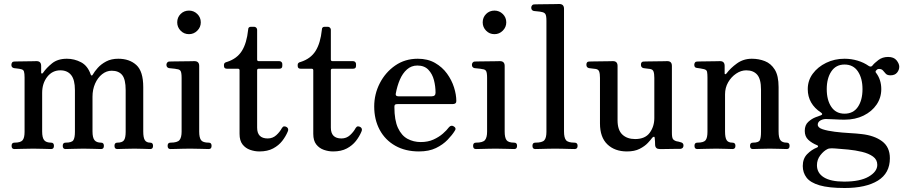

<svg xmlns="http://www.w3.org/2000/svg" viewBox="-20 -746 4531 961"><path d="M52 0Q38 0 38 -16Q38 -32 52 -32Q83 -32 93 -44Q103 -56 103 -86V-358Q103 -378 100 -388Q97 -398 84 -400Q77 -402 66.5 -403Q56 -404 50 -405Q37 -408 37 -421Q37 -428 40.5 -433Q44 -438 51 -438Q54 -438 69.5 -438.5Q85 -439 104.5 -439Q124 -439 140.5 -439.5Q157 -440 163 -440Q186 -440 186 -416V-382Q186 -379 189 -378Q192 -377 195 -381Q212 -406 240.5 -429Q269 -452 315 -452Q352 -452 385.5 -434.5Q419 -417 434 -373Q436 -368 439 -368Q442 -368 444 -372Q453 -388 469.5 -406.5Q486 -425 511.5 -438.5Q537 -452 572 -452Q628 -452 662.5 -420.5Q697 -389 697 -310V-88Q697 -57 705 -44.5Q713 -32 732 -32Q746 -32 746 -16Q746 0 732 0Q722 0 700 -1Q678 -2 653 -2Q628 -2 603 -1Q578 0 567 0Q553 0 553 -16Q553 -32 567 -32Q592 -32 600.5 -44Q609 -56 609 -86V-295Q609 -349 591.5 -370.5Q574 -392 539 -392Q513 -392 491 -374.5Q469 -357 456 -327.5Q443 -298 443 -262V-88Q443 -57 453 -44.5Q463 -32 486 -32Q500 -32 500 -16Q500 0 486 0Q476 0 449.5 -1Q423 -2 398 -2Q375 -2 347 -1Q319 0 308 0Q294 0 294 -16Q294 -32 308 -32Q339 -32 347 -44Q355 -56 355 -86V-295Q355 -347 336 -370.5Q317 -394 282 -394Q242 -394 216.5 -361.5Q191 -329 191 -281V-88Q191 -57 201 -44.5Q211 -32 236 -32Q250 -32 250 -16Q250 0 236 0Q226 0 198.5 -1Q171 -2 147 -2Q122 -2 92.5 -1Q63 0 52 0Z M833 0Q819 0 819 -16Q819 -32 833 -32Q868 -32 878.5 -45Q889 -58 889 -87V-356Q889 -382 884 -390.5Q879 -399 865 -400Q858 -402 845 -403Q832 -404 826 -405Q813 -408 813 -422Q813 -428 817 -433Q821 -438 827 -438Q830 -438 847.5 -438.5Q865 -439 887.5 -439Q910 -439 929 -439.5Q948 -440 953 -440Q977 -440 977 -416V-87Q977 -58 986 -45Q995 -32 1025 -32Q1039 -32 1039 -16Q1039 0 1025 0Q1015 0 986 -1Q957 -2 933 -2Q917 -2 896 -1.5Q875 -1 857.5 -0.5Q840 0 833 0ZM926 -575Q901 -575 884 -592.5Q867 -610 867 -634Q867 -659 884 -676Q901 -693 926 -693Q950 -693 967.5 -676Q985 -659 985 -634Q985 -610 967.5 -592.5Q950 -575 926 -575Z M1278 12Q1255 12 1232 4Q1209 -4 1194 -23Q1179 -42 1179 -76V-394Q1179 -402 1171 -402H1116Q1101 -402 1101 -416V-422Q1101 -428 1105.5 -431.5Q1110 -435 1116 -436Q1166 -452 1190.5 -491Q1215 -530 1222 -597Q1222 -612 1236 -612H1252Q1258 -612 1262.5 -607.5Q1267 -603 1267 -597V-448Q1267 -440 1275 -440H1378Q1385 -440 1389 -435.5Q1393 -431 1393 -426V-416Q1393 -402 1378 -402H1275Q1267 -402 1267 -394V-107Q1267 -53 1320 -53Q1345 -53 1363 -69.5Q1381 -86 1391 -105Q1396 -113 1402 -113.5Q1408 -114 1415 -110Q1427 -102 1420 -87Q1410 -63 1392.5 -40.5Q1375 -18 1347 -3Q1319 12 1278 12Z M1647 12Q1624 12 1601 4Q1578 -4 1563 -23Q1548 -42 1548 -76V-394Q1548 -402 1540 -402H1485Q1470 -402 1470 -416V-422Q1470 -428 1474.5 -431.5Q1479 -435 1485 -436Q1535 -452 1559.5 -491Q1584 -530 1591 -597Q1591 -612 1605 -612H1621Q1627 -612 1631.5 -607.5Q1636 -603 1636 -597V-448Q1636 -440 1644 -440H1747Q1754 -440 1758 -435.5Q1762 -431 1762 -426V-416Q1762 -402 1747 -402H1644Q1636 -402 1636 -394V-107Q1636 -53 1689 -53Q1714 -53 1732 -69.5Q1750 -86 1760 -105Q1765 -113 1771 -113.5Q1777 -114 1784 -110Q1796 -102 1789 -87Q1779 -63 1761.5 -40.5Q1744 -18 1716 -3Q1688 12 1647 12Z M2077 12Q2009 12 1958.5 -16.5Q1908 -45 1880.5 -96Q1853 -147 1853 -213Q1853 -275 1881 -329.5Q1909 -384 1958 -418Q2007 -452 2071 -452Q2121 -452 2157.5 -431Q2194 -410 2217.5 -377.5Q2241 -345 2252.5 -308.5Q2264 -272 2264 -240Q2264 -225 2245 -225H1970Q1960 -225 1957 -222Q1954 -219 1954 -211Q1954 -144 1972 -105.5Q1990 -67 2020 -51Q2050 -35 2086 -35Q2122 -35 2149.5 -47.5Q2177 -60 2196.5 -77Q2216 -94 2227 -109Q2238 -122 2252 -113Q2266 -104 2256 -91Q2244 -71 2220.5 -46.5Q2197 -22 2162 -5Q2127 12 2077 12ZM1974 -264H2141Q2160 -264 2160 -282Q2160 -314 2152 -345Q2144 -376 2124 -397Q2104 -418 2069 -418Q2039 -418 2017 -398.5Q1995 -379 1981.5 -347.5Q1968 -316 1961 -278Q1958 -264 1974 -264Z M2362 0Q2348 0 2348 -16Q2348 -32 2362 -32Q2397 -32 2407.5 -45Q2418 -58 2418 -87V-356Q2418 -382 2413 -390.5Q2408 -399 2394 -400Q2387 -402 2374 -403Q2361 -404 2355 -405Q2342 -408 2342 -422Q2342 -428 2346 -433Q2350 -438 2356 -438Q2359 -438 2376.5 -438.5Q2394 -439 2416.5 -439Q2439 -439 2458 -439.5Q2477 -440 2482 -440Q2506 -440 2506 -416V-87Q2506 -58 2515 -45Q2524 -32 2554 -32Q2568 -32 2568 -16Q2568 0 2554 0Q2544 0 2515 -1Q2486 -2 2462 -2Q2446 -2 2425 -1.5Q2404 -1 2386.5 -0.5Q2369 0 2362 0ZM2455 -575Q2430 -575 2413 -592.5Q2396 -610 2396 -634Q2396 -659 2413 -676Q2430 -693 2455 -693Q2479 -693 2496.5 -676Q2514 -659 2514 -634Q2514 -610 2496.5 -592.5Q2479 -575 2455 -575Z M2659 0Q2645 0 2645 -16Q2645 -32 2659 -32Q2694 -32 2704.5 -44Q2715 -56 2715 -86V-642Q2715 -668 2709.5 -676Q2704 -684 2691 -686Q2684 -688 2671 -689Q2658 -690 2652 -691Q2639 -694 2639 -708Q2639 -714 2643 -719Q2647 -724 2653 -724Q2656 -724 2673.5 -724.5Q2691 -725 2713.5 -725Q2736 -725 2755 -725.5Q2774 -726 2779 -726Q2803 -726 2803 -702V-88Q2803 -57 2813 -44.5Q2823 -32 2856 -32Q2871 -32 2871 -16Q2871 0 2856 0Q2849 0 2832 -0.5Q2815 -1 2795 -1.5Q2775 -2 2759 -2Q2743 -2 2722 -1.5Q2701 -1 2683.5 -0.5Q2666 0 2659 0Z M3118 12Q3057 12 3020 -23.5Q2983 -59 2983 -128V-356Q2983 -377 2979 -388Q2975 -399 2961 -401Q2953 -402 2944 -403Q2935 -404 2928 -405Q2915 -408 2915 -422Q2915 -438 2929 -438Q2932 -438 2948.5 -438.5Q2965 -439 2986 -439Q3007 -439 3024.5 -439.5Q3042 -440 3048 -440Q3071 -440 3071 -416V-144Q3071 -95 3095 -72.5Q3119 -50 3159 -50Q3209 -50 3232 -81.5Q3255 -113 3255 -155V-356Q3255 -377 3251 -388Q3247 -399 3233 -401Q3225 -402 3216 -403Q3207 -404 3201 -405Q3188 -408 3188 -422Q3188 -438 3202 -438Q3205 -438 3221 -438.5Q3237 -439 3258 -439Q3279 -439 3297 -439.5Q3315 -440 3320 -440Q3343 -440 3343 -416V-82Q3343 -58 3348 -50.5Q3353 -43 3366 -39Q3371 -38 3376.5 -37Q3382 -36 3387 -34Q3401 -31 3401 -18Q3401 -3 3386 -1Q3383 -1 3369 -1Q3355 -1 3337 -0.5Q3319 0 3303.5 0Q3288 0 3282 0Q3260 0 3259 -21Q3259 -37 3257 -55Q3257 -61 3253.5 -61.5Q3250 -62 3245 -57Q3238 -47 3222.5 -30.5Q3207 -14 3181.5 -1Q3156 12 3118 12Z M3470 0Q3456 0 3456 -16Q3456 -32 3470 -32Q3502 -32 3511.5 -44Q3521 -56 3521 -86V-358Q3521 -376 3519 -386.5Q3517 -397 3503 -400Q3496 -402 3485.5 -403.5Q3475 -405 3468 -406Q3455 -407 3455 -422Q3455 -428 3458.5 -433Q3462 -438 3469 -438Q3472 -438 3488 -438.5Q3504 -439 3524 -439Q3544 -439 3561 -439.5Q3578 -440 3584 -440Q3607 -440 3607 -416V-379Q3607 -375 3609.5 -374.5Q3612 -374 3616 -378Q3636 -405 3668.5 -428.5Q3701 -452 3743 -452Q3778 -452 3808.5 -440Q3839 -428 3858 -397.5Q3877 -367 3877 -310V-88Q3877 -57 3886 -44.5Q3895 -32 3918 -32Q3932 -32 3932 -16Q3932 0 3918 0Q3908 0 3882.5 -1Q3857 -2 3833 -2Q3808 -2 3783.5 -1Q3759 0 3748 0Q3734 0 3734 -16Q3734 -32 3748 -32Q3777 -32 3783 -44Q3789 -56 3789 -86V-298Q3789 -350 3770 -372Q3751 -394 3715 -394Q3689 -394 3664.5 -377.5Q3640 -361 3624.5 -334Q3609 -307 3609 -274V-88Q3609 -57 3617 -44.5Q3625 -32 3646 -32Q3661 -32 3661 -16Q3661 0 3646 0Q3636 0 3613 -1Q3590 -2 3565 -2Q3540 -2 3510.5 -1Q3481 0 3470 0Z M4208 195Q4128 195 4082 181.5Q4036 168 4017 143Q3998 118 3998 85Q3998 48 4020 25.5Q4042 3 4070 -8Q4075 -10 4074.5 -14Q4074 -18 4070 -19Q4043 -30 4025.5 -46.5Q4008 -63 4008 -91Q4008 -120 4025.5 -136Q4043 -152 4063 -159.5Q4083 -167 4089 -169Q4101 -174 4090 -182Q4023 -226 4023 -300Q4023 -343 4048 -377Q4073 -411 4115 -431.5Q4157 -452 4207 -452Q4241 -452 4272.5 -442.5Q4304 -433 4328 -416Q4339 -409 4346 -417Q4356 -430 4376.5 -445.5Q4397 -461 4425 -461Q4454 -461 4467.5 -444Q4481 -427 4481 -412Q4481 -396 4470 -382.5Q4459 -369 4437 -369Q4421 -369 4413.5 -377Q4406 -385 4399.5 -393Q4393 -401 4379 -401Q4373 -401 4369.5 -397.5Q4366 -394 4364 -392Q4360 -386 4366 -380Q4391 -346 4391 -300Q4391 -257 4367.5 -222.5Q4344 -188 4302.5 -167.5Q4261 -147 4207 -147Q4183 -147 4160.5 -148.5Q4138 -150 4123 -150Q4103 -152 4088 -144Q4073 -136 4073 -122Q4073 -107 4097.5 -99Q4122 -91 4158.5 -86.5Q4195 -82 4231.5 -80Q4268 -78 4292 -75Q4356 -68 4395 -39Q4434 -10 4434 46Q4434 121 4374 158Q4314 195 4208 195ZM4205 163Q4285 163 4328 138Q4371 113 4371 79Q4371 53 4349.5 37.5Q4328 22 4294.5 14Q4261 6 4225 2.5Q4189 -1 4159 -3Q4130 -5 4122 0Q4103 9 4086 31Q4069 53 4069 81Q4069 120 4103.5 141.5Q4138 163 4205 163ZM4207 -177Q4251 -177 4274 -211Q4297 -245 4297 -300Q4297 -354 4274 -388.5Q4251 -423 4207 -423Q4164 -423 4141 -388.5Q4118 -354 4118 -300Q4118 -245 4141 -211Q4164 -177 4207 -177Z"/></svg>

Font: Zen Old Mincho Medium
Style: Regular
Weight: 500
Designer: Yoshimichi Ohira
Foundry: Positype
Version: Version 1.500